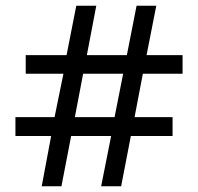

<svg xmlns="http://www.w3.org/2000/svg" viewBox="-20 -652 693 672"><path d="M159 -176H34V-242H171L202 -394H70V-459H213L247 -632H317L284 -459H424L458 -632H527L493 -459H619V-394H480L451 -242H584V-176H438L404 0H334L369 -176H229L195 0H126ZM381 -242 411 -394H271L242 -242Z"/></svg>

Font: uoriya05
Style: Book
Weight: 400
Designer: Jelle Bosma - Monotype Design Team
Foundry: Monotype Imaging Inc.
Version: Version 2.003